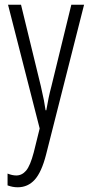

<svg xmlns="http://www.w3.org/2000/svg" viewBox="-20 -552 383 813"><path d="M14 -532H69L153 -187Q162 -148 166 -127Q170 -106 173 -85H176Q181 -114 186 -138Q191 -162 198 -188L282 -532H336L175 103Q156 177 127 209Q98 241 55 241Q44 241 33.5 239Q23 237 12 233V183Q32 191 49 191Q73 191 90.5 170.5Q108 150 123 93L148 -8Z"/></svg>

Font: Noto Sans Myanmar ExtraCondensed Light
Style: Regular
Weight: 300
Width: 2
Designer: Monotype Design Team
Foundry: Monotype Imaging Inc.
Version: Version 2.107; ttfautohint (v1.8.4.7-5d5b)